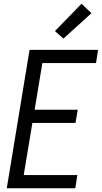

<svg xmlns="http://www.w3.org/2000/svg" viewBox="-20 -1000 541 1020"><path d="M16 0 137 -735H501L490 -665H205L164 -417H393L381 -347H152L106 -70H391L380 0ZM317 -795 272 -835 413 -980 466 -930Z"/></svg>

Font: Iosevka Term Curly
Style: Italic
Weight: 400
Italic angle: -9°
Designer: Belleve Invis
Foundry: Belleve Invis
Version: Version 32.3.0